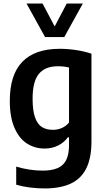

<svg xmlns="http://www.w3.org/2000/svg" viewBox="-20 -828 593 1078"><path d="M71 209V107.5Q147 130 219.5 130Q270.5 130 303 116Q335.5 102 351.5 70.8Q367.5 39.5 367.5 -12.5V-57H361Q339.5 -27.5 306 -10.8Q272.5 6 230 6Q176 6 132 -21.8Q88 -49.5 61.5 -109.8Q35 -170 35 -262Q35 -553.5 315.5 -554Q360.5 -554 408 -546.8Q455.5 -539.5 493.5 -526.5V-34Q493.5 59.5 464.2 117.8Q435 176 376.8 203Q318.5 230 229.5 230Q190.5 230 148.5 224.8Q106.5 219.5 71 209ZM367.5 -140V-449Q338 -456 304.5 -456Q234 -456 198.5 -413.5Q163 -371 163 -273.5Q163 -206.5 177 -168Q191 -129.5 216 -114.2Q241 -99 278 -99Q303.5 -99 327.5 -109.5Q351.5 -120 367.5 -140ZM354.5 -808H445L341 -620H233L129 -808H219L287 -679.5Z"/></svg>

Font: Encode Sans Semi Condensed SmBd
Style: Regular
Weight: 600
Width: 4
Designer: Multiple Designers
Foundry: Impallari Type
Version: Version 2.000